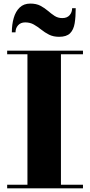

<svg xmlns="http://www.w3.org/2000/svg" viewBox="-20 -1026 490 1046"><path d="M19 0V-19.5H129.5V-730.5H19V-750H432V-730.5H312V-19.5H432V0ZM302 -825.5Q270.5 -825.5 247.2 -837.2Q224 -849 204.5 -864.8Q185 -880.5 164.5 -892.2Q144 -904 117.5 -904Q92.5 -904 78.5 -888.2Q64.5 -872.5 64.5 -850H44.5Q44.5 -892.5 54.8 -928Q65 -963.5 87.2 -985Q109.5 -1006.5 145 -1006.5Q178 -1006.5 200.5 -994.5Q223 -982.5 241 -967Q259 -951.5 277.2 -939.5Q295.5 -927.5 319.5 -927.5Q345.5 -927.5 359.2 -943.2Q373 -959 373 -981.5H392.5Q392.5 -934.5 386.8 -899.2Q381 -864 361.8 -844.8Q342.5 -825.5 302 -825.5Z"/></svg>

Font: Bodoni Moda 11pt ExtraBold
Style: Regular
Weight: 800
Designer: Owen Earl
Foundry: indestructible type
Version: Version 2.004